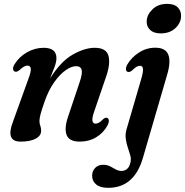

<svg xmlns="http://www.w3.org/2000/svg" viewBox="-20 -702 931 966"><path d="M54.5 -342Q46.5 -345 45.8 -355.2Q45 -365.5 53 -378.5Q76.5 -416.5 116.2 -439Q156 -461.5 199.5 -461.5Q264 -461.5 264 -409.5Q264 -390.5 254.5 -365.2Q245 -340 232 -307.5Q285.5 -393 345.8 -427.2Q406 -461.5 456.5 -461.5Q515.5 -461.5 526 -420.2Q536.5 -379 512.5 -312.5L455 -144Q442.5 -109 445 -94.5Q447.5 -80 461 -80Q469 -80 477.8 -84.8Q486.5 -89.5 499 -102.5Q511.5 -113 520 -108.5Q526.5 -105.5 527.5 -95.8Q528.5 -86 521 -71Q500.5 -33.5 464.2 -11.5Q428 10.5 381.5 10.5Q328 10.5 315.2 -23Q302.5 -56.5 322.5 -115L381 -289.5Q395.5 -332 390.8 -350.5Q386 -369 362.5 -369Q339.5 -369 310.5 -348.8Q281.5 -328.5 253 -288.8Q224.5 -249 204 -190Q189.5 -148.5 184 -127.5Q178.5 -106.5 178.5 -93.5Q178.5 -80.5 182.8 -69.2Q187 -58 187 -44Q187 -19 159.5 -4.2Q132 10.5 83 10.5Q6.5 10.5 45.5 -90.5L122.5 -304Q137 -342.5 134.8 -357.2Q132.5 -372 118.5 -372Q110 -372 100.5 -366.8Q91 -361.5 77 -348.5Q63.5 -338 54.5 -342ZM788.5 -534Q753.5 -534 735.2 -551.5Q717 -569 718 -595Q719 -627.5 747 -655Q775 -682.5 821 -682.5Q857.5 -682.5 874.8 -664.5Q892 -646.5 891 -620Q890 -586 862 -560Q834 -534 788.5 -534ZM821.5 -328 699 92.5Q655 243 524.5 243Q484 243 463.8 226Q443.5 209 443.5 182.5Q443.5 158.5 458.8 142.8Q474 127 500 127Q519 127 533.8 134.8Q548.5 142.5 562.2 150.2Q576 158 592 158Q607 158 619 148.2Q631 138.5 636.5 115Q640.5 97.5 635.2 79Q630 60.5 623 40Q616 19.5 612.8 -3.5Q609.5 -26.5 617 -52.5L689.5 -301Q700.5 -337.5 699.5 -354.2Q698.5 -371 684.5 -371Q676 -371 666.8 -365.8Q657.5 -360.5 644 -347Q631.5 -337 622 -340.5Q615 -343 613.8 -352.8Q612.5 -362.5 620 -376.5Q640.5 -412.5 678.5 -437.2Q716.5 -462 761.5 -462Q812.5 -462 826.5 -427.5Q840.5 -393 821.5 -328Z"/></svg>

Font: Fraunces 72pt S050 SemiBold
Style: Italic
Weight: 600
Italic angle: -16°
Version: Version 1.000; ttfautohint (v1.8.3)